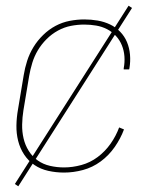

<svg xmlns="http://www.w3.org/2000/svg" viewBox="-20 -596 540 672"><path d="M204 8Q176 8 149 2Q122 -4 100.5 -18.5Q79 -33 64.5 -55Q50 -77 43.5 -103Q37 -129 37.5 -157Q38 -185 43 -213L63 -333Q67 -358 75 -383Q83 -408 97 -431Q111 -454 131 -473.5Q151 -493 174.5 -505.5Q198 -518 224 -523Q250 -528 275 -528Q299 -528 322 -524Q345 -520 365 -510.5Q385 -501 400.5 -485Q416 -469 424.5 -448.5Q433 -428 435 -404.5Q437 -381 433 -357Q433 -356 432.5 -355Q432 -354 432 -353H413Q413 -354 413 -355Q413 -356 413 -357Q417 -378 415.5 -398.5Q414 -419 406.5 -437.5Q399 -456 385.5 -470.5Q372 -485 354.5 -494Q337 -503 316.5 -506.5Q296 -510 275 -510Q252 -510 228.5 -505.5Q205 -501 183 -489Q161 -477 143 -459Q125 -441 112.5 -420Q100 -399 93 -376Q86 -353 82 -330L62 -210Q58 -185 57.5 -160Q57 -135 62.5 -111.5Q68 -88 80.5 -68Q93 -48 112 -34.5Q131 -21 155 -15.5Q179 -10 204 -10Q234 -10 265 -18.5Q296 -27 322 -46.5Q348 -66 367 -93Q386 -120 397 -150L414 -143Q402 -111 381.5 -81.5Q361 -52 332.5 -31Q304 -10 270.5 -1Q237 8 204 8ZM44 56 32 48 430 -576 442 -568Z"/></svg>

Font: Iosevka SS04 Thin
Style: Italic
Weight: 100
Italic angle: -9°
Monospace: yes
Designer: Belleve Invis
Foundry: Belleve Invis
Version: Version 19.0.0; ttfautohint (v1.8.4)